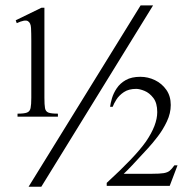

<svg xmlns="http://www.w3.org/2000/svg" viewBox="-20 -695 727 722"><path d="M647.5 -73.2 618.2 3.9H381.3V-7.3Q433.6 -55.2 470.5 -93.8Q507.3 -132.3 528.8 -162.6Q571.3 -224.6 571.3 -273.4Q571.3 -307.6 556.6 -326.7Q542 -345.7 523.4 -353.3Q504.9 -360.8 492.2 -360.8Q463.9 -360.8 445.8 -348.6Q427.7 -336.4 417.7 -320.6Q407.7 -304.7 403.8 -293.5H394Q395.5 -306.6 401.1 -325.7Q406.7 -344.7 419.2 -363.3Q431.6 -381.8 453.1 -394Q474.6 -406.2 507.8 -406.2Q536.6 -406.2 562.7 -393.6Q588.9 -380.9 605.5 -357.2Q622.1 -333.5 622.1 -300.3Q622.1 -269 607.7 -238.5Q593.3 -208 573.5 -182.1Q553.7 -156.2 536.6 -137.7Q500 -97.7 477.3 -73.7Q454.6 -49.8 445.3 -41.5H550.3Q580.6 -41.5 595.5 -43.9Q610.4 -46.4 618.4 -53.2Q626.5 -60.1 635.7 -73.2ZM555.7 -674.8 135.3 7.3H87.4L508.8 -674.8ZM197.8 -256.3H45.9V-267.6Q70.8 -267.6 81.5 -271.7Q92.3 -275.9 95 -288.6Q97.7 -301.3 97.7 -327.1V-543Q97.7 -569.8 96.7 -589.6Q95.7 -609.4 84.7 -615.7Q73.7 -622.1 43 -607.9L39.1 -618.7L136.2 -666H147V-327.1Q147 -301.3 149.2 -288.6Q151.4 -275.9 161.9 -271.7Q172.4 -267.6 197.8 -267.6Z"/></svg>

Font: BabelStone Englisc
Style: Regular
Weight: 400
Designer: Andrew West
Foundry: BabelStone
Version: Version 1.000 June 24, 2023